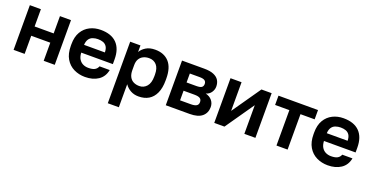

<svg xmlns="http://www.w3.org/2000/svg" viewBox="-30 -1241 4129 2140"><g transform="rotate(20 2034.5 -171.0)"><path d="M61 0V-530H192V-325H418V-530H549V0H418V-215H192V0Z M910 12Q838 12 777.5 -17.5Q717 -47 681 -107.5Q645 -168 645 -260V-280Q645 -368 679.5 -426Q714 -484 772 -513Q830 -542 900 -542Q1025 -542 1090 -476Q1155 -410 1155 -285V-229H780Q782 -182 800.5 -152.5Q819 -123 848 -109.5Q877 -96 910 -96Q961 -96 987 -111Q1013 -126 1024 -155H1145Q1129 -72 1066 -30Q1003 12 910 12ZM905 -434Q874 -434 845 -424Q816 -414 799 -388.5Q782 -363 780 -321H1027Q1026 -366 1009.5 -390.5Q993 -415 966 -424.5Q939 -434 905 -434Z M1251 200V-530H1373V-452Q1393 -488 1436 -515Q1479 -542 1545 -542Q1651 -542 1710.5 -476.5Q1770 -411 1770 -280V-260Q1770 -169 1742.5 -108.5Q1715 -48 1665 -18Q1615 12 1545 12Q1491 12 1449.5 -11.5Q1408 -35 1382 -73V200ZM1514 -100Q1566 -100 1601 -139.5Q1636 -179 1636 -260V-280Q1636 -355 1602.5 -392.5Q1569 -430 1514 -430Q1476 -430 1446 -415.5Q1416 -401 1399 -372.5Q1382 -344 1382 -300V-240Q1382 -193 1398.5 -161.5Q1415 -130 1445 -115Q1475 -100 1514 -100Z M1866 0V-530H2130Q2199 -530 2242 -512Q2285 -494 2304.5 -462Q2324 -430 2324 -387Q2324 -351 2302 -318.5Q2280 -286 2240 -275Q2289 -263 2316.5 -229.5Q2344 -196 2344 -151Q2344 -82 2296 -41Q2248 0 2150 0ZM1997 -106H2125Q2170 -106 2191.5 -119.5Q2213 -133 2213 -163Q2213 -193 2192.5 -206.5Q2172 -220 2125 -220H1997ZM1997 -318H2112Q2158 -318 2175.5 -331Q2193 -344 2193 -371Q2193 -397 2175 -410.5Q2157 -424 2112 -424H1997Z M2441 0V-530H2572V-190L2808 -530H2929V0H2798V-340L2562 0Z M3179 0V-420H3010V-530H3479V-420H3311V0Z M3789 12Q3717 12 3656.5 -17.5Q3596 -47 3560 -107.5Q3524 -168 3524 -260V-280Q3524 -368 3558.5 -426Q3593 -484 3651 -513Q3709 -542 3779 -542Q3904 -542 3969 -476Q4034 -410 4034 -285V-229H3659Q3661 -182 3679.5 -152.5Q3698 -123 3727 -109.5Q3756 -96 3789 -96Q3840 -96 3866 -111Q3892 -126 3903 -155H4024Q4008 -72 3945 -30Q3882 12 3789 12ZM3784 -434Q3753 -434 3724 -424Q3695 -414 3678 -388.5Q3661 -363 3659 -321H3906Q3905 -366 3888.5 -390.5Q3872 -415 3845 -424.5Q3818 -434 3784 -434Z"/></g></svg>

Font: Golos Text SemiBold
Style: Regular
Weight: 600
Designer: A.Korolkova, Vitaly Kuzmin
Foundry: ParaType Ltd
Version: Version 2.004